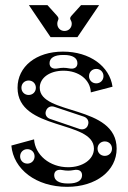

<svg xmlns="http://www.w3.org/2000/svg" viewBox="-20 -712 496 744"><path d="M240 12C352 12 432 -50 432 -136C432 -308 134 -264 134 -372C134 -410 172 -438 226 -438C286 -438 330 -403 332 -354L416 -376C405 -455 328 -512 224 -512C120 -512 48 -454 48 -372C48 -204 344 -248 344 -136C344 -94 300 -64 244 -64C172 -64 116 -112 112 -172L24 -148C32 -56 120 12 240 12ZM190 -33C190 -49 202 -57 222 -53C238 -50 250 -50 266 -53C286 -57 298 -49 298 -33C298 -13 280 -1 246 -1H242C208 -1 190 -13 190 -33ZM172 -467C172 -487 190 -499 224 -499H228C262 -499 280 -487 280 -467C280 -451 268 -443 248 -447C232 -450 220 -450 204 -447C184 -443 172 -451 172 -467ZM86 -78C70 -78 58 -90 58 -106C58 -122 70 -134 86 -134C102 -134 114 -122 114 -106C114 -90 102 -78 86 -78ZM353 -389C337 -389 325 -401 325 -417C325 -433 337 -445 353 -445C369 -445 381 -433 381 -417C381 -401 369 -389 353 -389ZM91 -344C75 -344 63 -356 63 -372C63 -388 75 -400 91 -400C107 -400 119 -388 119 -372C119 -356 107 -344 91 -344ZM386 -108C370 -108 358 -120 358 -136C358 -152 370 -164 386 -164C402 -164 414 -152 414 -136C414 -120 402 -108 386 -108ZM321 -228C317 -214 303 -208 289 -212L175 -251C161 -255 153 -268 158 -282C163 -297 177 -303 191 -298L305 -260C319 -255 326 -242 321 -228ZM176 -568H280L364 -692H294L257 -651C245 -637 258 -636 258 -620C258 -604 246 -592 230 -592C214 -592 202 -604 202 -620C202 -636 213 -637 201 -651L164 -692H92Z"/></svg>

Font: Apfel Grotezk Brukt
Style: Regular
Weight: 300
Designer: Luigi Gorlero
Foundry: © 2023, Luigi Gorlero & Collletttivo
Version: Version 2.000;Glyphs 3.2 (3217)